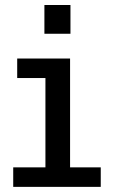

<svg xmlns="http://www.w3.org/2000/svg" viewBox="-20 -728 440 748"><path d="M153 -708.5H254.5V-596.5H153ZM31.5 0V-76H157V-424H47V-500H253V-76H372.5V0Z"/></svg>

Font: Trispace SemiCondensed
Style: Regular
Weight: 400
Width: 4
Designer: Tyler Finck
Foundry: Etcetera Type Company
Version: Version 1.210; ttfautohint (v1.8.3)